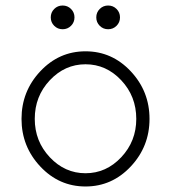

<svg xmlns="http://www.w3.org/2000/svg" viewBox="-20 -676 680 696"><path d="M126 -417.5Q58 -345 58 -245Q58 -145 126 -72.5Q194 0 290 0Q386 0 454 -72.5Q522 -145 522 -245Q522 -345 454 -417.5Q386 -490 290 -490Q194 -490 126 -417.5ZM106 -245Q106 -327 160.5 -385Q215 -443 290 -443Q365 -443 419.5 -385Q474 -327 474 -245Q474 -164 419.5 -106Q365 -48 290 -48Q215 -48 160.5 -106Q106 -164 106 -245ZM176.5 -582.5Q164 -595 164 -613Q164 -631 176.5 -643.5Q189 -656 207 -656Q225 -656 237.5 -643.5Q250 -631 250 -613Q250 -595 237.5 -582.5Q225 -570 207 -570Q189 -570 176.5 -582.5ZM341.5 -582.5Q329 -595 329 -613Q329 -631 341.5 -643.5Q354 -656 372 -656Q390 -656 402.5 -643.5Q415 -631 415 -613Q415 -595 402.5 -582.5Q390 -570 372 -570Q354 -570 341.5 -582.5Z"/></svg>

Font: Quicksand
Style: Regular
Weight: 400
Designer: Andrew Paglinawan
Foundry: Andrew Paglinawan
Version: 1.002